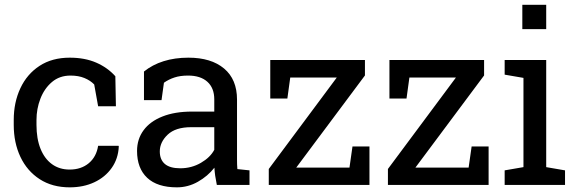

<svg xmlns="http://www.w3.org/2000/svg" viewBox="-20 -782 2440 812"><path d="M274.9 10.3Q201.2 10.3 147.9 -24.2Q94.7 -58.6 66.4 -118.4Q38.1 -178.2 38.1 -253.9V-274.4Q38.1 -349.1 66.2 -408.9Q94.2 -468.8 147.2 -503.4Q200.2 -538.1 274.9 -538.1Q338.9 -538.1 387 -517.1Q435.1 -496.1 467.8 -459.5L470.2 -332.5H395L378.4 -424.8Q361.8 -441.9 336.9 -452.1Q312 -462.4 278.3 -462.4Q231.9 -462.4 199.7 -435.1Q167.5 -407.7 150.9 -364.7Q134.3 -321.8 134.3 -274.4V-253.9Q134.3 -195.3 151.4 -152.8Q168.5 -110.4 200 -87.6Q231.4 -64.9 274.4 -64.9Q323.2 -64.9 355.5 -91.8Q387.7 -118.7 395 -165.5H481.4L482.4 -162.6Q480 -110.8 452.4 -71.8Q424.8 -32.7 378.9 -11.2Q333 10.3 274.9 10.3Z M728 10.3Q645.5 10.3 602.5 -30Q559.6 -70.3 559.6 -143.6Q559.6 -193.8 587.4 -231.4Q614.7 -268.6 667 -289.3Q719.2 -310.1 792 -310.1H886.2V-361.8Q886.2 -409.7 857.2 -436Q828.1 -462.4 775.4 -462.4Q742.2 -462.4 717.8 -454.3Q693.4 -446.3 673.3 -432.1L663.1 -358.4H588.9V-479.5Q624.5 -508.3 671.9 -523.2Q719.2 -538.1 776.9 -538.1Q873 -538.1 927.7 -492.2Q982.4 -446.3 982.4 -360.8V-106.4Q982.4 -96.2 982.7 -86.4Q982.9 -76.7 983.9 -66.9L1035.2 -61.5V0H897Q892.6 -21.5 890.1 -38.6Q887.7 -55.7 886.7 -72.8Q858.9 -37.1 817.1 -13.4Q775.4 10.3 728 10.3ZM742.2 -70.3Q790 -70.3 829.6 -93.3Q869.1 -116.2 886.2 -148.4V-244.1H788.6Q722.2 -244.1 689 -212.4Q655.8 -180.7 655.8 -141.6Q655.8 -106.9 677.2 -88.6Q698.7 -70.3 742.2 -70.3Z M1116.7 0V-67.4L1404.3 -454.1H1207.5L1195.3 -365.2H1123V-528.3H1523.4V-462.9L1232.9 -73.2H1458L1470.7 -162.6H1542.5V0Z M1620.6 0V-67.4L1908.2 -454.1H1711.4L1699.2 -365.2H1627V-528.3H2027.3V-462.9L1736.8 -73.2H1961.9L1974.6 -162.6H2046.4V0Z M2114.3 0V-61.5L2193.8 -75.2V-452.6L2114.3 -466.3V-528.3H2290V-75.2L2369.6 -61.5V0ZM2189 -658.7V-761.7H2290V-658.7Z"/></svg>

Font: Hanuman
Style: Regular
Weight: 400
Designer: Danh Hong
Foundry: Danh Hong
Version: Version 9.000